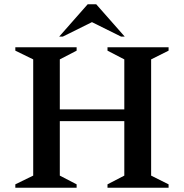

<svg xmlns="http://www.w3.org/2000/svg" viewBox="-20 -882 865 902"><path d="M52 0V-16L136 -57V-603L52 -644V-660H340V-644L261 -603V-368H564V-603L485 -644V-660H772V-644L690 -603V-57L772 -16V0H485V-16L564 -57V-313H261V-57L340 -16V0ZM258 -710 392 -862H432L566 -710H549L412 -778L275 -710Z"/></svg>

Font: Spectral SC SemiBold
Style: Regular
Weight: 600
Designer: Jean-Baptiste Levee
Foundry: Production Type
Version: Version 2.001